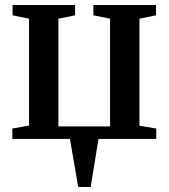

<svg xmlns="http://www.w3.org/2000/svg" viewBox="-20 -558 677 771"><path d="M294 193 261 0H29.5V-42L96.5 -53.5V-483L30.5 -496.5V-538H281.5V-496.5L214.5 -483V-50.5H422V-483L355 -496.5V-538H606.5V-496.5L540 -483V-53L607.5 -42V0H375.5L344 193Z"/></svg>

Font: Merriweather 60pt SemiBold
Style: Regular
Weight: 600
Version: Version 2.100